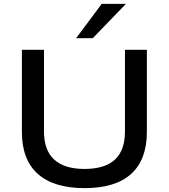

<svg xmlns="http://www.w3.org/2000/svg" viewBox="-20 -962 872 991"><path d="M417 9Q257 9 175 -64.5Q93 -138 93 -281V-705H207V-284Q207 -186 260 -138Q313 -90 416 -90Q521 -90 573 -138Q625 -186 625 -284V-705H738V-281Q738 -138 657 -64.5Q576 9 417 9ZM373 -765 505 -942H630L459 -765Z"/></svg>

Font: Nunito Sans 10pt SemiExpanded SemiBold
Style: Regular
Weight: 600
Width: 6
Designer: Vernon Adams
Foundry: Vernon Adams
Version: Version 3.101;gftools[0.9.27]